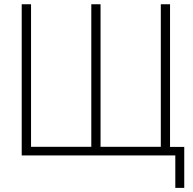

<svg xmlns="http://www.w3.org/2000/svg" viewBox="-20 -748 930 924"><path d="M84.5 -727.5H129.4V-41.5H419.4V-727.5H463.9V-41.5H753.9V-727.5H798.3V0H84.5ZM823.7 156.2V0H776.4V-41H866.7V156.2Z"/></svg>

Font: Inter 28pt ExtraLight
Style: Regular
Weight: 250
Designer: Rasmus Andersson
Foundry: rsms
Version: Version 4.001;git-66647c0bb